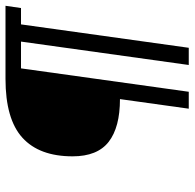

<svg xmlns="http://www.w3.org/2000/svg" viewBox="-24 -666 690 681"><g transform="rotate(-90 320.5 -325.0)"><path d="M633 -595H575L492 0H431L514 -595H419L336 0H276L310 -244Q210 -244 158.5 -284Q107 -324 107 -412Q107 -530 173 -590Q239 -650 382 -650H641Z"/></g></svg>

Font: Arsenal
Style: Italic
Weight: 400
Italic angle: -9.10001°
Designer: Andrij Shevchenko
Foundry: Stairsfor
Version: Version 2.001;PS 002.001;hotconv 1.0.88;makeotf.lib2.5.64775